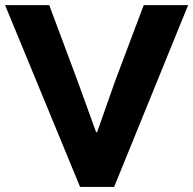

<svg xmlns="http://www.w3.org/2000/svg" viewBox="-24 -740 765 760"><path d="M-3.9 -719.7H170.9L283.2 -418.9L356.4 -216.8H360.4L431.6 -418.9L544.9 -719.7H720.7L427.7 0H293Z"/></svg>

Font: Reddit Sans Chocolate ExtraBold
Style: Regular
Weight: 800
Designer: Stephen Hutchings
Foundry: Reddit
Version: Version 1.011